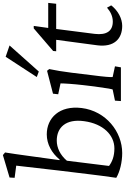

<svg xmlns="http://www.w3.org/2000/svg" viewBox="211 -1066 864 1326"><g transform="rotate(-90 643.0 -403.0)"><path d="M78 -32C120 -7 186 9 249 9C396 9 539 -103 560 -271C579 -425 491 -512 378 -512C311 -512 249 -478 204 -423L200 -424C227 -616 237 -701 253 -800L235 -815L80 -769L78 -734L162 -723C159 -694 140 -527 128 -427L102 -213C94 -150 90 -113 78 -32ZM160 -82 196 -373C236 -420 286 -443 335 -443C424 -443 487 -382 469 -253C451 -122 373 -45 281 -45C227 -45 189 -60 160 -82Z M608 0H841L848 -41L774 -57C772 -69 776 -119 786 -194L804 -342C812 -405 819 -447 829 -495L817 -510L659 -469L655 -433L730 -417C730 -390 726 -328 718 -259L709 -184C696 -86 691 -65 688 -57L611 -41ZM774 -581 812 -567 992 -769 914 -796Z M1269 -67 1253 -96C1226 -72 1193 -56 1157 -56C1093 -56 1062 -97 1072 -181L1106 -447H1280L1286 -502H1113L1127 -602H1110L954 -468L952 -447H1031L993 -162C979 -48 1037 9 1127 9C1177 9 1232 -19 1269 -67Z"/></g></svg>

Font: TPK Tissa Web
Style: Italic
Weight: 400
Italic angle: -7°
Designer: Jacques Le Bailly, Suppakit Chalermlarp | Katatrad Co.,Ltd.
Foundry: Jacques Le Bailly, Cadson Demak Co.,Ltd.
Version: Version 5.000;Glyphs 3.1.2 (3151)